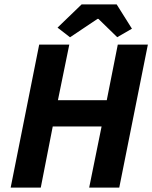

<svg xmlns="http://www.w3.org/2000/svg" viewBox="-20 -855 694 875"><path d="M28.6 0 158.6 -651.8H295.8L244 -398.5H466.6L516.8 -651.8H653.9L523.5 0H386.4L443 -278.8H220.4L165.8 0ZM299.1 -685.1 242.2 -729.1 351.9 -834.9H511.7L581.3 -724.2L514.2 -685.5L428.5 -769H424.5Z"/></svg>

Font: Source Sans Variable
Style: Italic
Weight: 200
Italic angle: -11°
Designer: Paul D. Hunt
Foundry: Adobe Systems Incorporated
Version: Version 3.006;hotconv 1.0.111;makeotfexe 2.5.65597